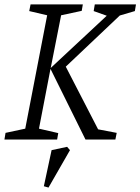

<svg xmlns="http://www.w3.org/2000/svg" viewBox="-26 -630 634 867"><path d="M-6 0 -1 -30 88 -49 187 -561 106 -580 112 -610H348L343 -581L250 -561L203 -323L456 -559L397 -580L402 -610H588L583 -580L515 -560L271 -329L417 -46L501 -30L495 0H360L202 -319L150 -49L237 -29L232 0ZM193 217 172 211 207 48 277 33 290 48Z"/></svg>

Font: Manuale Light
Style: Italic
Weight: 300
Italic angle: -11°
Version: Version 1.002